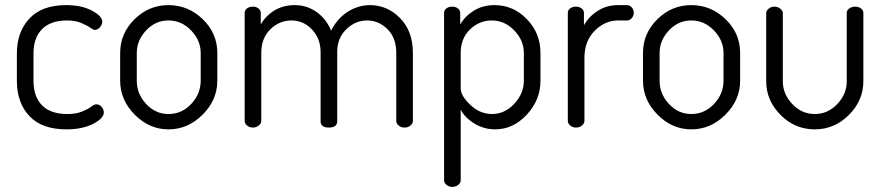

<svg xmlns="http://www.w3.org/2000/svg" viewBox="-20 -499 3455 751"><path d="M46 -183V-290Q46 -374 95 -426.5Q144 -479 239 -479Q299 -479 339.5 -457.5Q380 -436 380 -414Q380 -403 371 -392.5Q362 -382 351 -382Q345 -382 332.5 -391Q320 -400 297 -409.5Q274 -419 242 -419Q178 -419 144.5 -385Q111 -351 111 -290V-183Q111 -121 144.5 -87Q178 -53 243 -53Q277 -53 300.5 -62.5Q324 -72 336.5 -81.5Q349 -91 356 -91Q369 -91 377.5 -81Q386 -71 386 -59Q386 -36 344 -14.5Q302 7 240 7Q144 7 95 -45Q46 -97 46 -183Z M450 -183V-292Q450 -368 506 -423.5Q562 -479 639 -479Q716 -479 773 -424Q830 -369 830 -292V-183Q830 -108 772.5 -50.5Q715 7 639 7Q564 7 507 -50.5Q450 -108 450 -183ZM515 -183Q515 -132 551.5 -92.5Q588 -53 639 -53Q691 -53 728 -92.5Q765 -132 765 -183V-292Q765 -341 727.5 -380Q690 -419 639 -419Q588 -419 551.5 -380Q515 -341 515 -292Z M937 -26V-449Q937 -459 946 -466Q955 -473 969 -473Q982 -473 991 -466Q1000 -459 1000 -449V-403Q1018 -436 1052.5 -457.5Q1087 -479 1133 -479Q1181 -479 1219 -451.5Q1257 -424 1275 -379Q1300 -428 1341 -453.5Q1382 -479 1427 -479Q1495 -479 1545 -428Q1595 -377 1595 -292V-26Q1595 -16 1585.5 -8Q1576 0 1562 0Q1549 0 1539.5 -8Q1530 -16 1530 -26V-292Q1530 -351 1495.5 -385Q1461 -419 1416 -419Q1370 -419 1334.5 -384.5Q1299 -350 1299 -296V-25Q1299 0 1266 0Q1234 0 1234 -25V-295Q1234 -348 1200.5 -383.5Q1167 -419 1120 -419Q1073 -419 1037.5 -384.5Q1002 -350 1002 -292V-26Q1002 -16 992 -8Q982 0 969 0Q956 0 946.5 -8Q937 -16 937 -26Z M1717 207V-449Q1717 -459 1726 -466Q1735 -473 1749 -473Q1762 -473 1771 -466Q1780 -459 1780 -449V-403Q1798 -435 1833 -457Q1868 -479 1914 -479Q1988 -479 2041 -424Q2094 -369 2094 -292V-183Q2094 -108 2040.5 -50.5Q1987 7 1917 7Q1873 7 1836 -15.5Q1799 -38 1782 -70V207Q1782 216 1772.5 224Q1763 232 1749 232Q1736 232 1726.5 224Q1717 216 1717 207ZM1782 -152Q1782 -125 1819.5 -89Q1857 -53 1905 -53Q1954 -53 1991.5 -93Q2029 -133 2029 -183V-292Q2029 -341 1991.5 -380Q1954 -419 1903 -419Q1855 -419 1818.5 -384Q1782 -349 1782 -292Z M2201 -26V-449Q2201 -459 2210 -466Q2219 -473 2233 -473Q2246 -473 2255 -466Q2264 -459 2264 -449V-400Q2282 -433 2317 -456Q2352 -479 2398 -479H2433Q2443 -479 2451 -470Q2459 -461 2459 -449Q2459 -437 2451 -428Q2443 -419 2433 -419H2398Q2346 -419 2306 -378.5Q2266 -338 2266 -273V-26Q2266 -16 2256.5 -8Q2247 0 2233 0Q2220 0 2210.5 -8Q2201 -16 2201 -26Z M2495 -183V-292Q2495 -368 2551 -423.5Q2607 -479 2684 -479Q2761 -479 2818 -424Q2875 -369 2875 -292V-183Q2875 -108 2817.5 -50.5Q2760 7 2684 7Q2609 7 2552 -50.5Q2495 -108 2495 -183ZM2560 -183Q2560 -132 2596.5 -92.5Q2633 -53 2684 -53Q2736 -53 2773 -92.5Q2810 -132 2810 -183V-292Q2810 -341 2772.5 -380Q2735 -419 2684 -419Q2633 -419 2596.5 -380Q2560 -341 2560 -292Z M2977 -181V-448Q2977 -457 2986.5 -465Q2996 -473 3010 -473Q3022 -473 3032 -465Q3042 -457 3042 -448V-181Q3042 -131 3079 -92Q3116 -53 3167 -53Q3218 -53 3255 -92Q3292 -131 3292 -181V-449Q3292 -459 3302 -466Q3312 -473 3325 -473Q3338 -473 3347.5 -466Q3357 -459 3357 -449V-181Q3357 -106 3300.5 -49.5Q3244 7 3167 7Q3089 7 3033 -49.5Q2977 -106 2977 -181Z"/></svg>

Font: Terminal Dosis
Style: Regular
Weight: 400
Designer: Edgar Tolentino, Pablo Impallari, Igino Marini
Foundry: Edgar Tolentino, Pablo Impallari, Igino Marini
Version: Version 1.007